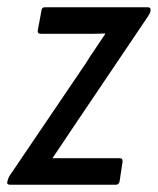

<svg xmlns="http://www.w3.org/2000/svg" viewBox="-29 -508 434 528"><path d="M-1 0Q-11 0 -9 -8L-8 -11Q-6 -20 -3 -24L207 -334Q220 -355 233.5 -374.5Q247 -394 260 -414V-416Q240 -415 221.5 -415Q203 -415 183 -415H84Q73 -415 75 -425L85 -479Q86 -488 94 -488H377Q386 -488 385 -480V-478Q384 -472 378 -463L175 -162Q160 -140 145.5 -118Q131 -96 116 -74V-73Q136 -73 153.5 -73Q171 -73 191 -73H300Q309 -73 308 -63L300 -10Q298 0 290 0Z"/></svg>

Font: Sofia Sans Condensed Medium
Style: Italic
Weight: 500
Italic angle: -9°
Designer: Botio Nikoltchev, Ani Petrova
Foundry: lettersoup
Version: Version 4.101; ttfautohint (v1.8.4.7-5d5b)